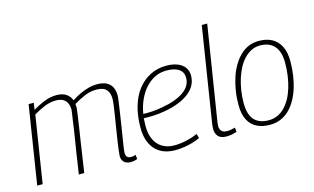

<svg xmlns="http://www.w3.org/2000/svg" viewBox="-89 -996 2067 1262"><g transform="rotate(-15 944.0 -365.0)"><path d="M664 10Q647 10 633 3.5Q619 -3 611.5 -16.5Q604 -30 604 -49Q604 -59 607.5 -87.5Q611 -116 617 -154Q623 -192 629.5 -234Q636 -276 642.5 -314.5Q649 -353 652.5 -382.5Q656 -412 656 -424Q656 -462 636.5 -485.5Q617 -509 568 -509Q526 -509 487.5 -492.5Q449 -476 411 -453Q412 -447 412.5 -440.5Q413 -434 413 -428Q413 -421 410 -401Q407 -381 403 -352Q399 -323 393.5 -287.5Q388 -252 382 -213.5Q376 -175 370.5 -136.5Q365 -98 359.5 -63Q354 -28 350 0H313Q318 -29 323 -64.5Q328 -100 334 -139Q340 -178 346.5 -216Q353 -254 358 -289Q363 -324 367 -353Q371 -382 374 -400.5Q377 -419 377 -424Q377 -448 369 -467Q361 -486 342.5 -497.5Q324 -509 290 -509Q254 -509 216.5 -494Q179 -479 139 -455L67 0H30L114 -532H149L142 -486Q183 -510 223 -526Q263 -542 305 -542Q346 -542 371 -525Q396 -508 406 -480Q435 -499 464 -512.5Q493 -526 522.5 -534Q552 -542 582 -542Q621 -542 646 -529Q671 -516 682.5 -492Q694 -468 694 -436Q694 -425 690 -395.5Q686 -366 680 -326.5Q674 -287 667.5 -244.5Q661 -202 654.5 -163Q648 -124 644 -96Q640 -68 640 -59Q640 -41 649 -31.5Q658 -22 675 -22Q683 -22 691 -23.5Q699 -25 707 -29L710 1Q698 6 686 8Q674 10 664 10Z M815 -275Q848 -273 885.5 -275.5Q923 -278 959 -285Q1052 -301 1105.5 -338.5Q1159 -376 1159 -432Q1159 -471 1129.5 -491Q1100 -511 1046 -511Q981 -511 930 -470.5Q879 -430 849 -358.5Q819 -287 819 -193Q819 -140 837 -101.5Q855 -63 889.5 -42.5Q924 -22 971 -22Q997 -22 1023 -26Q1049 -30 1076 -37.5Q1103 -45 1130 -57L1138 -27Q1100 -9 1055 0.5Q1010 10 967 10Q909 10 868 -14Q827 -38 805.5 -83Q784 -128 784 -190Q784 -270 802.5 -334.5Q821 -399 856.5 -445Q892 -491 942 -516.5Q992 -542 1052 -542Q1096 -542 1128 -529.5Q1160 -517 1177 -493.5Q1194 -470 1194 -438Q1194 -368 1133 -321Q1072 -274 963 -255Q924 -248 884.5 -246.5Q845 -245 811 -247Z M1348 -740H1385L1286 -120Q1284 -107 1282 -93.5Q1280 -80 1280 -68Q1280 -57 1284.5 -46.5Q1289 -36 1299.5 -29.5Q1310 -23 1330 -23Q1343 -23 1356 -25.5Q1369 -28 1384 -32L1387 -2Q1371 3 1353 6.5Q1335 10 1317 10Q1277 10 1260 -10Q1243 -30 1243 -61Q1243 -72 1244.5 -83Q1246 -94 1247 -102Z M1613 10Q1559 10 1521.5 -10Q1484 -30 1464.5 -69.5Q1445 -109 1445 -170Q1445 -220 1452.5 -266Q1460 -312 1473.5 -353.5Q1487 -395 1507.5 -429.5Q1528 -464 1554 -489.5Q1580 -515 1612 -528.5Q1644 -542 1682 -542Q1735 -542 1772 -521.5Q1809 -501 1829 -460.5Q1849 -420 1849 -360Q1849 -310 1842 -263Q1835 -216 1821.5 -174.5Q1808 -133 1788 -99Q1768 -65 1742 -40.5Q1716 -16 1683.5 -3Q1651 10 1613 10ZM1613 -21Q1645 -21 1672.5 -33.5Q1700 -46 1722 -68.5Q1744 -91 1761 -122Q1778 -153 1789.5 -191Q1801 -229 1807 -271Q1813 -313 1813 -358Q1813 -435 1779 -473Q1745 -511 1681 -511Q1651 -511 1624 -498Q1597 -485 1574.5 -461.5Q1552 -438 1535 -406.5Q1518 -375 1506 -337.5Q1494 -300 1487.5 -258Q1481 -216 1481 -173Q1481 -94 1514.5 -57.5Q1548 -21 1613 -21Z"/></g></svg>

Font: Georama ExtraCondensed Thin ExtraLight
Style: Italic
Weight: 250
Italic angle: -9°
Version: Version 1.001